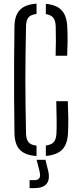

<svg xmlns="http://www.w3.org/2000/svg" viewBox="-20 -824 429 1022"><path d="M174.5 6.5Q114.5 2.5 86.2 -26.2Q58 -55 57 -115.5Q55.5 -219.5 55 -309.5Q54.5 -399.5 55 -489.5Q55.5 -579.5 57 -683.5Q58 -743 86.5 -771.8Q115 -800.5 174.5 -804.5V-749.5Q145 -746.5 132.2 -732Q119.5 -717.5 118.5 -685Q117 -600 116 -531.5Q115 -463 115 -399.5Q115 -336 116 -267.5Q117 -199 118.5 -114Q119.5 -81.5 132 -66.8Q144.5 -52 174.5 -49ZM276 -527.5Q277.5 -571 277.5 -606.2Q277.5 -641.5 276.5 -685Q275 -715.5 263.2 -730Q251.5 -744.5 224 -749V-803.5Q280.5 -798.5 307.8 -769.8Q335 -741 338 -683.5Q340 -640.5 339.8 -605.2Q339.5 -570 337.5 -527.5ZM224 6V-49.5Q253.5 -53 266.2 -67.8Q279 -82.5 280.5 -114Q282 -148 281.5 -185.5Q281 -223 279.5 -285.5H341Q343 -231.5 343.5 -193Q344 -154.5 342 -115.5Q339 -56.5 311.2 -27.8Q283.5 1 224 6ZM137.5 177.5V135H160Q182.5 135 189.5 124Q196.5 113 190.5 88L175 26.5H222L237 88Q256 177.5 160.5 177.5Z"/></svg>

Font: Big Shoulders Stencil Text Light
Style: Regular
Weight: 300
Designer: Patric King
Foundry: XO Type Co
Version: Version 1.000